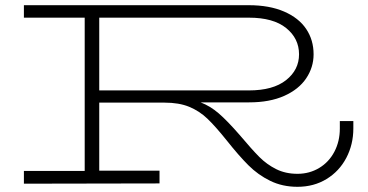

<svg xmlns="http://www.w3.org/2000/svg" viewBox="-20 -706 1415 739"><path d="M1340 -240V-212Q1340 -150 1313 -98.5Q1286 -47 1237 -17Q1188 13 1125 13Q1067 13 1020 -10Q973 -33 936 -70Q899 -107 853 -165Q809 -220 778 -249.5Q747 -279 708 -295Q669 -311 613 -311H362V-49H594V0L72 1V-48H306V-638H72V-686H937Q1017 -686 1073.5 -661.5Q1130 -637 1158.5 -594.5Q1187 -552 1187 -497Q1187 -447 1158.5 -404.5Q1130 -362 1074 -337Q1018 -312 939 -312H752Q789 -298 822 -269.5Q855 -241 902 -187Q950 -130 978.5 -101.5Q1007 -73 1043 -55Q1079 -37 1125 -37Q1171 -37 1208.5 -59.5Q1246 -82 1267 -122Q1288 -162 1288 -211V-240ZM362 -638V-358H938Q1031 -358 1081 -397.5Q1131 -437 1131 -497Q1131 -558 1081.5 -598Q1032 -638 938 -638Z"/></svg>

Font: BioRhyme Expanded Light
Style: Regular
Weight: 300
Width: 7
Designer: Aoife Mooney
Foundry: Aoife Mooney Type
Version: Version 1.000